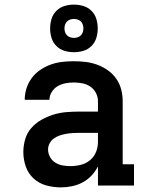

<svg xmlns="http://www.w3.org/2000/svg" viewBox="-20 -803 640 831"><path d="M243 8Q211 8 180 -0.5Q149 -9 125.5 -30.5Q102 -52 91.5 -82.5Q81 -113 81 -145Q81 -173 89 -200.5Q97 -228 115.5 -249Q134 -270 158.5 -284Q183 -298 210 -306.5Q237 -315 265 -317.5Q293 -320 321 -320H404V-365Q404 -384 395 -401Q386 -418 370.5 -428.5Q355 -439 336 -442.5Q317 -446 299 -446Q281 -446 263 -442.5Q245 -439 229.5 -430Q214 -421 204 -405Q194 -389 194 -371Q194 -371 194 -371Q194 -371 194 -371H87Q87 -371 87 -371.5Q87 -372 87 -372Q87 -397 95 -421.5Q103 -446 118 -466Q133 -486 154.5 -500.5Q176 -515 199.5 -523.5Q223 -532 248 -535Q273 -538 299 -538Q324 -538 350 -535Q376 -532 400.5 -523Q425 -514 446.5 -499Q468 -484 483 -462.5Q498 -441 504.5 -416Q511 -391 511 -365V-92H560V0H404V-83Q393 -61 376 -43Q359 -25 337.5 -13.5Q316 -2 291.5 3Q267 8 243 8ZM285 -84Q307 -84 329.5 -89.5Q352 -95 369.5 -109.5Q387 -124 395.5 -145Q404 -166 404 -189V-228H321Q307 -228 293 -227Q279 -226 265 -223.5Q251 -221 238 -216.5Q225 -212 213.5 -204Q202 -196 195 -183Q188 -170 188 -156Q188 -139 196.5 -123.5Q205 -108 219.5 -99Q234 -90 251 -87Q268 -84 285 -84ZM300 -577Q279 -577 259 -583Q239 -589 224 -604Q209 -619 203 -639Q197 -659 197 -680Q197 -701 203 -721Q209 -741 224 -756Q239 -771 259 -777Q279 -783 300 -783Q321 -783 341 -777Q361 -771 376 -756Q391 -741 397 -721Q403 -701 403 -680Q403 -659 397 -639Q391 -619 376 -604Q361 -589 341 -583Q321 -577 300 -577ZM300 -639Q308 -639 316 -641.5Q324 -644 330 -650Q336 -656 338.5 -664Q341 -672 341 -680Q341 -688 338.5 -696Q336 -704 330 -710Q324 -716 316 -718.5Q308 -721 300 -721Q292 -721 284 -718.5Q276 -716 270 -710Q264 -704 261.5 -696Q259 -688 259 -680Q259 -672 261.5 -664Q264 -656 270 -650Q276 -644 284 -641.5Q292 -639 300 -639Z"/></svg>

Font: Iosevka Curly Slab SmBdEx
Style: Regular
Weight: 600
Width: 7
Monospace: yes
Designer: Belleve Invis
Foundry: Belleve Invis
Version: Version 11.1.0; ttfautohint (v1.8.3)